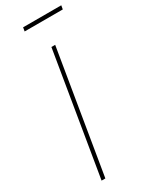

<svg xmlns="http://www.w3.org/2000/svg" viewBox="-227 -940 788 992"><g transform="rotate(-30 167.0 -444.5)"><path d="M204.6 -727.5 84 0H61.5L182.1 -727.5ZM334 -888.7 330.1 -866.2H102.5L106.4 -888.7Z"/></g></svg>

Font: Inter 18pt Thin
Style: Italic
Weight: 250
Italic angle: -9.3988°
Version: Version 4.001;git-66647c0bb